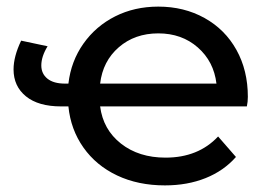

<svg xmlns="http://www.w3.org/2000/svg" viewBox="-20 -555 811 581"><path d="M727 -233H283Q292 -163 346 -120.5Q400 -78 481 -78Q580 -78 640 -142L694 -80Q657 -38 602 -16Q547 6 479 6Q398 6 334.5 -24Q271 -54 232.5 -108.5Q194 -163 187 -233H165Q96 -233 58.5 -263.5Q21 -294 21 -345Q21 -384 44 -432L124 -415Q105 -384 105 -357Q105 -332 123.5 -317Q142 -302 177 -302H187Q195 -370 232.5 -423Q270 -476 328.5 -505.5Q387 -535 459 -535Q537 -535 599 -500.5Q661 -466 695.5 -404Q730 -342 730 -262Q730 -247 727 -233ZM283 -302H635Q627 -369 578.5 -411.5Q530 -454 459 -454Q388 -454 339.5 -412Q291 -370 283 -302Z"/></svg>

Font: CMG Sans Medium
Style: Regular
Weight: 500
Designer: Julieta Ulanovsky
Foundry: Julieta Ulanovsky
Version: Version 7.200